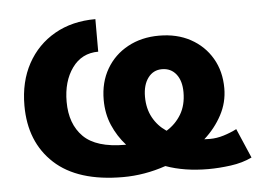

<svg xmlns="http://www.w3.org/2000/svg" viewBox="-45 -610 928 677"><g transform="rotate(-5 419.5 -271.5)"><path d="M364.7 10.7Q204.6 10.7 122.1 -65.4Q39.6 -141.6 39.6 -270.5Q39.6 -355 74.2 -418.5Q108.9 -481.9 170.9 -517.3Q232.9 -552.7 315.4 -552.7V-437.5Q256.8 -437.5 222.9 -390.4Q189 -343.3 189 -271Q189 -192.4 234.1 -147.2Q279.3 -102.1 381.3 -102.1Q383.3 -102.1 384.8 -102.1Q355 -135.3 337.4 -176.3Q319.8 -217.3 319.8 -266.1Q319.8 -328.6 347.2 -375.5Q374.5 -422.4 422.9 -448.7Q471.2 -475.1 533.7 -475.1Q597.2 -475.1 645 -449Q692.9 -422.9 720 -376.7Q747.1 -330.6 747.1 -270.5Q747.1 -220.2 723.6 -176.3Q700.2 -132.3 661.1 -97.2Q671.4 -96.7 681.6 -96.7Q705.1 -96.7 729.7 -104.2Q754.4 -111.8 776.4 -123L821.3 -18.6Q787.6 -2.4 745.8 3.2Q704.1 8.8 666.5 8.8Q582 8.8 516.1 -15.1Q440.4 10.7 364.7 10.7ZM531.2 -138.7Q564 -158.7 583.3 -191.2Q602.5 -223.6 602.5 -269Q602.5 -309.1 584 -332.8Q565.4 -356.4 533.7 -356.4Q502.9 -356.4 484.4 -331.5Q465.8 -306.6 465.8 -264.6Q465.8 -222.7 483.2 -190.9Q500.5 -159.2 531.2 -138.7Z"/></g></svg>

Font: Inter
Style: Bold
Weight: 700
Designer: Rasmus Andersson
Foundry: rsms
Version: Version 4.001;git-9221beed3